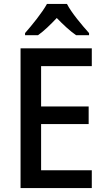

<svg xmlns="http://www.w3.org/2000/svg" viewBox="-20 -961 541 981"><path d="M322 -941H220C196 -897 144 -833 108 -792V-781H174C204 -802 237 -834 270 -869C304 -834 337 -803 369 -781H435V-792C399 -832 345 -896 322 -941ZM449 0V-91H190V-327H433V-417H190V-623H449V-714H85V0Z"/></svg>

Font: Noto Sans Thai Looped SemiCondensed Medium
Style: Regular
Weight: 500
Width: 4
Designer: Sasikarn Vongin, Ben Mitchell
Foundry: The Fontpad Ltd
Version: Version 1.001